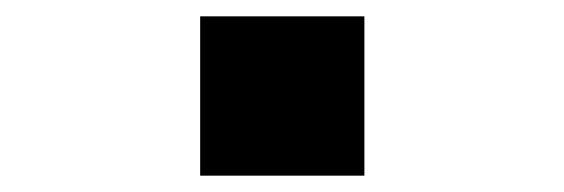

<svg xmlns="http://www.w3.org/2000/svg" viewBox="-20 -406 690 235"><path d="M225 -191V-386H426V-191Z"/></svg>

Font: Azeret Mono Thin Black
Style: Regular
Weight: 900
Version: Version 1.002